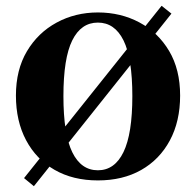

<svg xmlns="http://www.w3.org/2000/svg" viewBox="-20 -606 677 663"><path d="M572 -559 97 37 63 9 538 -586ZM318 17Q232 17 168.5 -19.5Q105 -56 70 -122Q35 -188 35 -276Q35 -365 73 -429Q111 -493 175.5 -528Q240 -563 318 -563Q397 -563 461.5 -528.5Q526 -494 564 -430Q602 -366 602 -276Q602 -187 566.5 -121Q531 -55 467.5 -19Q404 17 318 17ZM318 -18Q376 -18 406.5 -81Q437 -144 437 -274Q437 -405 406.5 -466.5Q376 -528 318 -528Q260 -528 229.5 -466.5Q199 -405 199 -274Q199 -143 229.5 -80.5Q260 -18 318 -18Z"/></svg>

Font: Noto Serif TC ExtraLight Black
Style: Regular
Weight: 900
Version: Version 2.003-H1;hotconv 1.1.1;makeotfexe 2.6.0